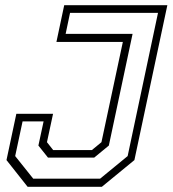

<svg xmlns="http://www.w3.org/2000/svg" viewBox="-20 -720 665 740"><path d="M86.5 0 5 -103 43 -281.5H184.5L161 -172L185 -141.5H334L371 -172L453.5 -558.5H197.5L227.5 -700H625L498 -103L372.5 0ZM108 -31.5H366L472 -118.5L589 -670.5H250L233 -589.5H491L399.5 -159L343 -112.5H165L128 -159L148 -252H67L38.5 -118.5Z"/></svg>

Font: Tourney Light
Style: Italic
Weight: 300
Italic angle: -12°
Version: Version 1.015